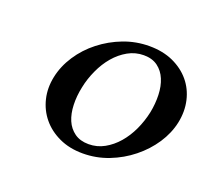

<svg xmlns="http://www.w3.org/2000/svg" viewBox="-63 -764 483 438"><g transform="rotate(20 178.5 -545.0)"><path d="M173.3 -403.8Q141.1 -403.8 116 -415.5Q90.8 -427.2 74.7 -446.8Q58.6 -466.3 52.5 -491.7Q46.4 -517.1 52.2 -544.9Q58.1 -573.2 75 -598.9Q91.8 -624.5 116.5 -643.8Q141.1 -663.1 171.1 -674.6Q201.2 -686 233.4 -686Q266.1 -686 291.3 -674.6Q316.4 -663.1 332.5 -643.8Q348.6 -624.5 354.5 -598.9Q360.4 -573.2 354.5 -544.9Q348.6 -517.1 331.8 -491.7Q314.9 -466.3 290.5 -446.8Q266.1 -427.2 236.1 -415.5Q206.1 -403.8 173.3 -403.8ZM286.6 -544.9Q291 -566.9 290.3 -588.1Q289.6 -609.4 282.7 -625.7Q275.9 -642.1 262.5 -652.1Q249 -662.1 228.5 -662.1Q208 -662.1 190.2 -652.1Q172.4 -642.1 158.4 -625.7Q144.5 -609.4 134.8 -588.1Q125 -566.9 120.6 -544.9Q115.7 -522 116.5 -501Q117.2 -480 124 -463.9Q130.9 -447.8 144.5 -438Q158.2 -428.2 178.7 -428.2Q199.2 -428.2 216.8 -438Q234.4 -447.8 248.3 -463.9Q262.2 -480 272 -501Q281.7 -522 286.6 -544.9Z"/></g></svg>

Font: XB Zar
Style: Italic
Weight: 400
Italic angle: -12°
Designer: Behnam
Foundry: Irmug
Version: Version 8.005 2009